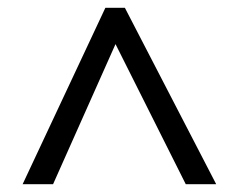

<svg xmlns="http://www.w3.org/2000/svg" viewBox="-20 -739 612 492"><path d="M38 -267 250 -719H300L534 -267H456L276 -626L116 -267Z"/></svg>

Font: Noto Sans Samaritan
Style: Regular
Weight: 400
Designer: Monotype Design Team
Foundry: Monotype Imaging Inc.
Version: Version 2.001; ttfautohint (v1.8.4.7-5d5b)